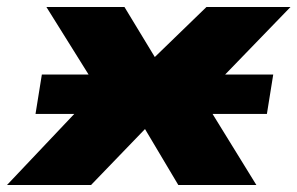

<svg xmlns="http://www.w3.org/2000/svg" viewBox="-58 -526 846 546"><path d="M-38 0 263 -318 267 -197 74 -506H296L390 -351H369L529 -506H768L468 -196L478 -313L671 0H449L349 -168H363L201 0ZM43 -202 61 -314H719L701 -202Z"/></svg>

Font: Nunito Sans 7pt Expanded Black
Style: Italic
Weight: 900
Width: 7
Italic angle: -9°
Designer: Vernon Adams
Foundry: Vernon Adams
Version: Version 3.101;gftools[0.9.27]